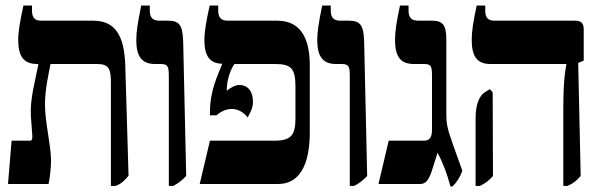

<svg xmlns="http://www.w3.org/2000/svg" viewBox="-20 -667 2173 696"><path d="M9 0H156C161 -23 165 -59 165 -84C165 -142 143 -222 143 -289C143 -344 158 -407 163 -435H332C376 -435 382 -416 382 -365V7H399C420 -1 430 -11 446 -30L434 -433C430 -539 397 -592 318 -592H130C106 -592 96 -603 96 -629V-647H65C52 -587 46 -553 46 -522C46 -464 65 -435 115 -435H119V-433C108 -376 88 -307 92 -246L97 -177C98 -162 96 -157 88 -157H22Z M592 7H608C623 -1 637 -10 655 -29L644 -518C642 -577 629 -592 589 -592H558C534 -592 523 -603 523 -629V-647H492C479 -584 474 -551 474 -522C474 -464 493 -435 542 -435H563C590 -435 592 -424 592 -388Z M704 0H988C1064 0 1103 -66 1103 -188V-430C1103 -538 1063 -592 985 -592H806C782 -592 771 -603 771 -629V-647H740C727 -587 721 -553 721 -521C721 -466 739 -437 785 -436V-434C770 -394 741 -342 741 -257V-249H765C783 -265 802 -272 820 -272C844 -272 864 -259 878 -241C882 -252 897 -270 897 -298C897 -338 877 -359 847 -359C833 -359 814 -348 802 -338V-341C802 -379 817 -418 830 -435H977C1036 -435 1051 -418 1051 -353V-238C1051 -177 1035 -157 974 -157H741Z M1248 7H1264C1279 -1 1293 -10 1311 -29L1300 -518C1298 -577 1285 -592 1245 -592H1214C1190 -592 1179 -603 1179 -629V-647H1148C1135 -584 1130 -551 1130 -522C1130 -464 1149 -435 1198 -435H1219C1246 -435 1248 -424 1248 -388Z M1613 9H1620C1635 -5 1647 -23 1656 -48L1622 -143C1600 -204 1598 -222 1598 -253V-523C1598 -578 1584 -592 1546 -592H1497C1473 -592 1461 -602 1461 -628V-647H1430C1417 -587 1412 -553 1412 -522C1412 -463 1431 -435 1480 -435H1518C1544 -435 1546 -425 1546 -390V-199C1546 -176 1542 -157 1517 -157H1389L1352 0H1503C1524 0 1536 -15 1549 -59L1566 -113C1584 -81 1600 -39 1613 9Z M2022 7H2037C2058 -2 2069 -11 2085 -29L2076 -439L2096 -447V-561C2096 -583 2086 -592 2065 -592H1774C1750 -592 1739 -602 1739 -628V-647H1708C1695 -587 1690 -553 1690 -522C1690 -463 1709 -435 1758 -435H2033V-433C2028 -408 2022 -368 2022 -271ZM1704 7H1720C1740 -3 1752 -12 1767 -29L1766 -332L1756 -344L1738 -333C1719 -321 1704 -291 1704 -239Z"/></svg>

Font: Noto Serif Hebrew ExtraCondensed ExtraBold
Style: Regular
Weight: 800
Width: 2
Designer: Monotype Design Team
Foundry: Monotype Imaging Inc.
Version: Version 2.004